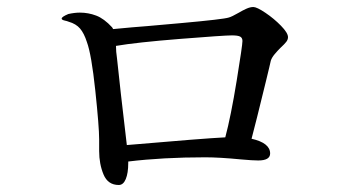

<svg xmlns="http://www.w3.org/2000/svg" viewBox="-20 -627 1040 548"><path d="M802 -521Q802 -514 797 -507.5Q792 -501 780 -490Q772 -482 764 -472.5Q756 -463 753 -454Q752 -448 748.5 -434.5Q745 -421 739 -395Q709 -272 698 -231Q751 -219 751 -189Q751 -169 717 -169Q701 -169 668 -172Q606 -178 566 -178Q445 -178 346 -166V-161Q346 -133 339 -116Q332 -99 319 -99Q288 -99 275.5 -129Q263 -159 263 -196V-229Q263 -265 252 -368.5Q241 -472 228 -507Q220 -532 208.5 -545.5Q197 -559 176 -565Q171 -567 166 -568Q161 -569 158.5 -570.5Q156 -572 156 -574Q156 -579 175 -587Q193 -591 208 -591Q232 -591 254.5 -582.5Q277 -574 300 -549L303 -544L357 -549Q374 -550 496 -561Q618 -572 633 -577Q641 -579 662 -591Q672 -597 683 -602Q694 -607 703 -607Q713 -607 737.5 -590.5Q762 -574 782 -553.5Q802 -533 802 -521ZM623 -235Q639 -295 655.5 -396.5Q672 -498 672 -510Q672 -519 665.5 -522.5Q659 -526 642 -526Q620 -526 494.5 -516Q369 -506 311 -496Q311 -480 314 -460L325 -359Q339 -239 342 -213Q562 -232 623 -235Z"/></svg>

Font: Shippori Mincho Medium
Style: Regular
Weight: 500
Designer: FONTDASU
Foundry: FONTDASU / Google Inc. / but / Adobe
Version: Version 3.110; ttfautohint (v1.8.3)